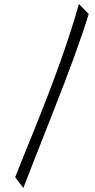

<svg xmlns="http://www.w3.org/2000/svg" viewBox="-20 -858 476 961"><path d="M375 -838 424 -788Q373 -619 243 -290Q113 39 97 83L56 29Q76 -23 148 -200Q304 -584 375 -838Z"/></svg>

Font: Felipa
Style: Regular
Weight: 400
Designer: Javier Alcaraz
Foundry: Fontstage
Version: Version 1.001